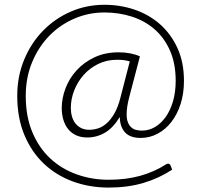

<svg xmlns="http://www.w3.org/2000/svg" viewBox="-20 -686 862 824"><path d="M583.5 -94Q539.5 -94 517.2 -117.2Q495 -140.5 494 -184Q466 -137.5 430.8 -116.8Q395.5 -96 354.5 -96Q326.5 -96 306 -105.8Q285.5 -115.5 272 -132.5Q258.5 -149.5 251.8 -172.5Q245 -195.5 245 -222Q245 -264.5 261.2 -307.2Q277.5 -350 308.8 -384.2Q340 -418.5 385.5 -440Q431 -461.5 489 -461.5Q515.5 -461.5 538.8 -457Q562 -452.5 580.5 -444L535 -270.5Q529 -247.5 526.2 -229.2Q523.5 -211 523.5 -196.5Q523.5 -174.5 529 -160.8Q534.5 -147 543.8 -139Q553 -131 565 -128.2Q577 -125.5 590 -125.5Q618.5 -125.5 644.5 -140.5Q670.5 -155.5 690.5 -183.2Q710.5 -211 722.2 -250.5Q734 -290 734 -339Q734 -413 709.8 -468.2Q685.5 -523.5 643.8 -560Q602 -596.5 546.5 -614.5Q491 -632.5 428.5 -632.5Q360 -632.5 298.8 -606Q237.5 -579.5 191.2 -532Q145 -484.5 117.8 -418.8Q90.5 -353 90.5 -274.5Q90.5 -186 118.8 -118.8Q147 -51.5 195.5 -6.2Q244 39 308.8 62.2Q373.5 85.5 446.5 85.5Q520.5 85.5 581.8 68.5Q643 51.5 693 19Q696.5 16.5 701.5 16.5Q708.5 16.5 711.5 23.5L719 42Q663 79 595.8 99Q528.5 119 446.5 119Q364 119 292.5 92.8Q221 66.5 168 16.2Q115 -34 84.5 -107.2Q54 -180.5 54 -274.5Q54 -358 83.5 -429.5Q113 -501 164 -553.5Q215 -606 283 -635.8Q351 -665.5 428.5 -665.5Q495.5 -665.5 557 -644.8Q618.5 -624 665.8 -582.8Q713 -541.5 741.2 -480.5Q769.5 -419.5 769.5 -339Q769.5 -284.5 755 -239.5Q740.5 -194.5 715.2 -162.2Q690 -130 656 -112Q622 -94 583.5 -94ZM363.5 -129Q381.5 -129 400.8 -135Q420 -141 437.8 -156.8Q455.5 -172.5 471 -199.2Q486.5 -226 497 -267.5L537 -422.5Q525 -426 512.2 -427.8Q499.5 -429.5 482.5 -429.5Q437.5 -429.5 400.8 -411.2Q364 -393 338.2 -363.5Q312.5 -334 298.2 -297.2Q284 -260.5 284 -223Q284 -203 289 -185.8Q294 -168.5 304 -156Q314 -143.5 328.8 -136.2Q343.5 -129 363.5 -129Z"/></svg>

Font: o
Style: Regular
Weight: 300
Designer: Lukasz Dziedzic
Foundry: Lukasz Dziedzic
Version: Version 1.104; Western+Polish opensource; ttfautohint (v1.8.